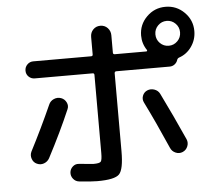

<svg xmlns="http://www.w3.org/2000/svg" viewBox="-58 -914 1116 1007"><g transform="rotate(-5 500.0 -410.0)"><path d="M803.2 -663.6Q822.3 -644.5 849.1 -644.5Q876 -644.5 895 -663.6Q914.1 -682.6 914.1 -710Q914.1 -737.3 895 -756.3Q876 -775.4 849.1 -775.4Q822.3 -775.4 803.2 -756.3Q784.2 -737.3 784.2 -710Q784.2 -682.6 803.2 -663.6ZM989.3 -710Q989.3 -665 963.9 -628.4Q938.5 -591.8 897.5 -578.1Q889.6 -575.2 886.7 -567.4Q882.8 -553.7 871.1 -544.4Q859.4 -535.2 843.8 -535.2H563.5Q554.7 -535.2 553.7 -526.4V-115.2Q553.7 -19.5 529.8 5.4Q505.9 30.3 414.1 30.3Q380.9 30.3 318.4 23.4Q299.8 21.5 287.6 6.3Q275.4 -8.8 277.3 -28.3Q279.3 -45.9 293 -58.1Q306.6 -70.3 325.2 -68.4Q382.8 -62.5 401.4 -61.5Q433.6 -61.5 440.4 -69.8Q447.3 -78.1 447.3 -115.2V-526.4Q447.3 -535.2 438.5 -535.2H133.8Q115.2 -535.2 102.1 -547.9Q88.9 -560.5 88.9 -579.6Q88.9 -598.6 102.1 -611.8Q115.2 -625 133.8 -625H438.5Q447.3 -625 447.3 -633.8V-725.6Q447.3 -749 462.4 -764.6Q477.5 -780.3 500 -780.3Q523.4 -780.3 538.6 -764.2Q553.7 -748 553.7 -725.6V-633.8Q553.7 -625 563.5 -625H729.5Q731.4 -625 732.9 -627.4Q734.4 -629.9 733.4 -631.8Q709 -667 709 -710Q709 -767.6 750 -808.6Q791 -849.6 849.1 -849.6Q907.2 -849.6 948.2 -808.6Q989.3 -767.6 989.3 -710ZM105.5 -88.9Q87.9 -96.7 81.1 -116.2Q74.2 -135.7 83 -154.3Q143.6 -271.5 197.3 -391.6Q205.1 -410.2 224.1 -418.5Q243.2 -426.8 262.7 -419.9Q281.2 -413.1 290 -395Q298.8 -377 291 -359.4Q242.2 -245.1 171.9 -111.3Q162.1 -93.8 143.1 -86.9Q124 -80.1 105.5 -88.9ZM808.6 -110.4Q748 -249 693.4 -359.4Q684.6 -377 691.4 -395Q698.2 -413.1 715.8 -420.9Q734.4 -428.7 753.9 -421.9Q773.4 -415 782.2 -397.5Q840.8 -278.3 899.4 -147.5Q907.2 -128.9 899.4 -109.9Q891.6 -90.8 873 -83Q854.5 -75.2 835.4 -83.5Q816.4 -91.8 808.6 -110.4Z"/></g></svg>

Font: Rounded Mgen+ 2m medium
Style: Regular
Weight: 500
Designer: [Source Han Sans]
Ryoko NISHIZUKA  (kana & ideographs); Paul D. Hunt (Latin, Greek & Cyrillic); Wenlong ZHANG  (bopomofo
Version: Version 1.059.20150602